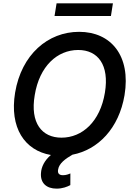

<svg xmlns="http://www.w3.org/2000/svg" viewBox="-20 -929 812 1157"><path d="M730.5 -355.8C769.5 -593.4 648.8 -737.2 456.7 -737.2C269.2 -737.2 109.4 -600.9 71 -370.7C36.2 -159.1 128.6 -22 286.6 5C248.2 37.6 229 76.7 226.9 114C222.3 174.7 260.7 207.7 321 207.7C356.5 207.7 385.7 196.4 403.8 186.4L404.1 116.1C393.5 120.7 378.6 126.8 359.7 126.8C334.5 126.8 326 114 330.3 92C336.3 55.4 372.9 28.4 416.5 3.2C571.4 -26.6 696.7 -155.5 730.5 -355.8ZM189.3 -355.8C217.7 -530.5 325.3 -627.8 451.3 -627.8C569.6 -627.8 639.9 -538.4 612.2 -370.7C583.5 -196 475.9 -99.4 350.5 -99.4C232.6 -99.4 160.5 -187.5 189.3 -355.8ZM308.6 -832.4H648.4L660.5 -909.1H321Z"/></svg>

Font: Magic Ui Pro Semi Bold
Style: Italic
Weight: 600
Italic angle: -9.39999°
Designer: Stefan Endress, Andreas Faust
Version: Version 1.000;FEAKit 1.0